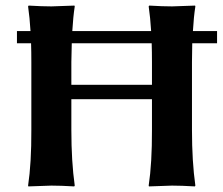

<svg xmlns="http://www.w3.org/2000/svg" viewBox="-20 -668 804 691"><path d="M526.9 -311H236.8V-200.2Q236.8 -86.4 249 0L247.1 2.9Q199.2 0 165 0Q165 0 82 2.9L81.1 0Q93.3 -81.1 92.8 -200.2V-444.8Q92.8 -481.9 91.8 -512.2H41V-556.2H89.8Q86.9 -604.5 81.1 -645L83 -647.9Q130.9 -645 165 -645Q165 -645 248 -647.9L249 -645Q243.2 -607.4 240.2 -556.2H523.9Q521 -604.5 515.1 -645L517.1 -647.9Q564.9 -645 599.1 -645Q599.1 -645 682.1 -647.9L683.1 -645Q677.2 -607.4 674.3 -556.2H761.2V-512.2H671.9Q670.9 -478 670.9 -444.8V-200.2Q670.9 -86.4 683.1 0L681.2 2.9Q633.3 0 599.1 0Q599.1 0 516.1 2.9L515.1 0Q527.3 -81.1 526.9 -200.2ZM526.9 -362.8V-444.8Q526.9 -481.9 525.9 -512.2H238.3Q237.3 -478 236.8 -444.8V-362.8Z"/></svg>

Font: Linux Biolinum O
Style: Bold
Weight: 700
Designer: Philipp H. Poll
Foundry: Philipp H. Poll
Version: Version 1.3.2